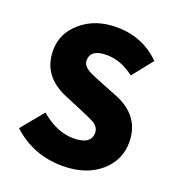

<svg xmlns="http://www.w3.org/2000/svg" viewBox="-138 -870 916 995"><g transform="rotate(20 319.5 -372.0)"><path d="M39 -93 140 -216Q230 -140 321 -140Q418 -140 418 -205Q418 -234 390 -253Q375 -263 313 -289L218 -329Q67 -389 67 -533Q67 -628 143 -692Q220 -758 337 -758Q481 -758 579 -660L490 -548Q415 -605 337 -605Q248 -605 248 -543Q248 -516 280 -496Q297 -485 361 -460L454 -423Q601 -364 601 -219Q601 -122 527 -56Q447 14 317 14Q155 14 39 -93Z"/></g></svg>

Font: KaiGen Gothic KR Heavy
Style: Heavy
Weight: 900
Designer: Ryoko NISHIZUKA  (kana & ideographs); Paul D. Hunt (Latin, Greek & Cyrillic); Wenlong ZHANG  (bopomofo); Sandoll Communi
Foundry: Adobe Systems Incorporated
Version: Version 1.002 March 28, 2018